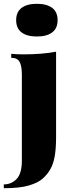

<svg xmlns="http://www.w3.org/2000/svg" viewBox="-41 -802 378 1010"><path d="M-21 188V168Q19 168 46.5 139.5Q74 111 74 42V-410Q74 -455 62 -476.5Q50 -498 18 -498V-519Q50 -516 80 -516Q130 -516 173.5 -519.5Q217 -523 254 -530V-80Q254 -21 247 19Q240 59 224.5 87Q209 115 183 138Q158 160 110 174Q62 188 -21 188ZM153 -782Q205 -782 233.5 -760.5Q262 -739 262 -696Q262 -653 233.5 -631.5Q205 -610 153 -610Q101 -610 72.5 -631.5Q44 -653 44 -696Q44 -739 72.5 -760.5Q101 -782 153 -782Z"/></svg>

Font: Playfair Display Black
Style: Regular
Weight: 900
Designer: Claus Eggers Sørensen
Foundry: Claus Eggers Sørensen
Version: Version 1.203